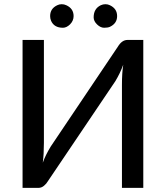

<svg xmlns="http://www.w3.org/2000/svg" viewBox="-20 -911 805 931"><path d="M674.8 -717.3V0H571.3V-499Q571.3 -557.6 577.6 -597.2Q562.5 -555.7 539.1 -517.1L212.4 -32.7Q205.6 -20.5 193.4 -10.3Q181.2 0 166.5 0H89.4V-717.3H192.9V-218.3Q192.9 -164.1 187.5 -122.1Q200.2 -158.2 226.1 -200.7L551.8 -685.1Q571.3 -717.3 598.1 -717.3ZM512.7 -885.7Q547.9 -869.1 547.9 -833Q547.9 -797.4 512.7 -780.8Q502.4 -776.4 484.9 -776.4Q467.3 -776.4 450.7 -792.5Q434.1 -808.6 434.1 -826.7Q434.1 -869.1 468.8 -885.7Q479.5 -890.6 491.2 -890.6Q502.9 -890.6 512.7 -885.7ZM336.9 -833Q336.9 -810.5 319.8 -793Q302.7 -776.4 285.2 -776.4Q242.2 -776.4 227.5 -810.5Q223.1 -821.3 223.1 -833Q223.1 -869.6 257.8 -885.7Q267.6 -890.6 279.3 -890.6Q291 -890.6 301.3 -885.7Q336.9 -869.6 336.9 -833Z"/></svg>

Font: Lato-Medium
Style: Regular
Weight: 500
Designer: Lukasz Dziedzic
Foundry: tyPoland Lukasz Dziedzic
Version: Version 2.006; 2014-01-15